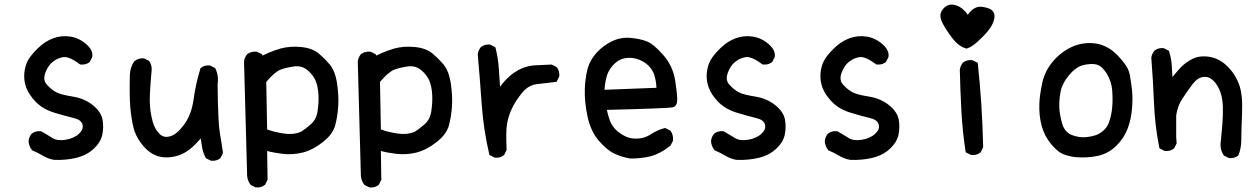

<svg xmlns="http://www.w3.org/2000/svg" viewBox="-20 -693 5540 844"><path d="M217.8 9.8Q191.4 5.4 168 -8.8Q156.7 -15.6 145.5 -21.2Q134.3 -26.9 122.6 -31.7L121.1 -32.2L120.1 -33.7Q107.4 -50.3 105.5 -71.8V-72.3V-72.8Q106 -75.7 106.4 -78.1Q106.9 -80.6 107.4 -83Q107.9 -85.4 108.9 -87.6Q109.9 -89.8 110.8 -92Q111.8 -94.2 113 -96.4Q114.3 -98.6 115.7 -100.6Q117.2 -102.5 118.7 -104.5L119.1 -105Q127 -111.8 137 -114.5Q147 -117.2 158.7 -116.2H160.2L161.1 -115.7Q186.5 -101.6 210.4 -86.4Q231.9 -72.8 268.1 -78.6Q305.2 -84.5 327.1 -105Q348.1 -124 342.8 -145Q337.9 -166 305.2 -173.8Q287.1 -178.2 265.6 -184.1Q244.1 -189.9 219.7 -197.3Q202.6 -202.6 188 -209.5Q173.3 -216.3 160.6 -225.3Q147.9 -234.4 137.2 -245.1Q106.4 -277.3 95.2 -308.6Q89.4 -324.2 87.4 -340.1Q85.4 -356 86.9 -371.6Q89.8 -403.3 103 -427.7Q116.2 -451.7 147.5 -481.9Q178.2 -511.7 214.4 -524.9Q250.5 -538.1 289.1 -532.2Q301.8 -530.3 314 -525.9Q326.2 -521.5 337.2 -514.9Q348.1 -508.3 358.4 -499.5Q390.1 -472.2 385.7 -443.4V-442.4L385.3 -441.9L375.5 -422.4L375 -420.9L374 -420.4Q358.4 -407.2 334.5 -409.2H333L331.5 -410.2Q283.7 -445.8 258.3 -441.9Q249.5 -440.4 241.5 -437.7Q233.4 -435.1 225.8 -430.7Q218.3 -426.3 211.4 -420.9Q190.4 -403.8 178.7 -371.6Q175.3 -361.3 174.8 -352.1Q174.3 -342.8 177.2 -335Q180.2 -327.1 186.5 -320.3Q196.8 -309.1 207.3 -300.8Q217.8 -292.5 228.3 -287.1Q238.8 -281.7 256.6 -277.1Q274.4 -272.5 299.3 -268.6Q351.1 -260.3 387.7 -231Q424.3 -201.7 430.7 -167Q436.5 -133.8 429.7 -100.6Q422.4 -67.4 391.6 -38.6Q385.7 -33.2 378.9 -28.1Q372.1 -22.9 364.7 -18.6Q357.4 -14.2 349.4 -10.7Q341.3 -7.3 332.8 -4.4Q324.2 -1.5 314.9 1Q269 11.7 218.8 9.8H218.3Z M906.7 13.2 887.2 3.4 885.3 2.4 884.3 1Q872.1 -21.5 868.2 -46.9Q865.2 -64.9 862.3 -84.5Q818.8 -32.7 778.3 -15.1Q733.4 3.9 689.5 -2.9Q645.5 -10.3 610.8 -50.3Q604 -58.1 598.1 -66.2Q592.3 -74.2 587.4 -82.5Q582.5 -90.8 578.6 -99.1Q574.7 -107.4 571.5 -116Q568.4 -124.5 566.4 -133.3Q556.6 -175.8 552.7 -222.2Q548.8 -268.6 550.8 -364.3Q552.7 -397.5 569.3 -422.4L569.8 -422.9L570.3 -423.3Q587.9 -438.5 611.8 -436.5H612.8L613.8 -436L633.3 -426.3L634.8 -425.3L635.7 -424.3Q648.4 -407.2 646.5 -383.3Q635.7 -266.6 639.2 -228Q640.1 -215.3 641.8 -203.1Q643.6 -190.9 646 -179.7Q648.4 -168.5 651.4 -157.7Q659.7 -127 680.2 -105.5Q699.2 -85.4 727.5 -93.8Q757.3 -101.6 789.1 -145Q821.8 -189 831.1 -256.8Q840.8 -326.7 860.8 -391.1L861.3 -393.1L862.3 -394Q877.9 -407.2 901.9 -405.3H902.8L903.8 -404.8L923.3 -395L925.3 -394L926.3 -392.6Q942.4 -361.8 936.5 -320.8Q938.5 -151.9 946.3 -108.9Q954.1 -65.4 960 -22.5V-20.5L959.5 -19L949.7 0.5L949.2 2L948.2 2.4Q932.6 15.6 908.7 13.7H907.7Z M1103 130.4 1083.5 120.6 1082 119.6 1081.1 118.7Q1068.4 102.1 1066.4 80.6V80.1L1052.7 -422.9V-423.3Q1055.2 -440.9 1065.9 -454.1L1066.4 -454.6L1066.9 -455.1Q1084 -467.8 1107.9 -465.8H1108.9L1109.9 -465.3L1129.4 -455.6L1131.3 -454.6L1132.3 -452.1L1133.8 -448.7Q1147 -455.1 1159.9 -460.7Q1172.9 -466.3 1186 -470.9Q1199.2 -475.6 1212.4 -479.5Q1255.4 -491.2 1303.7 -486.3Q1328.1 -483.9 1347.4 -476.8Q1366.7 -469.7 1380.9 -458Q1389.6 -450.7 1398.2 -442.6Q1406.7 -434.6 1414.8 -426Q1422.9 -417.5 1430.2 -408.7Q1434.1 -403.8 1437.7 -398.2Q1441.4 -392.6 1444.3 -386.5Q1447.3 -380.4 1450 -373.3Q1452.6 -366.2 1454.8 -358.6Q1457 -351.1 1458.7 -342.5Q1460.4 -334 1461.9 -325.2Q1469.7 -270.5 1466.8 -226.1Q1463.9 -181.6 1453.6 -142.6Q1442.9 -102.1 1398.4 -67.9Q1355 -33.7 1311 -22.5Q1267.1 -11.7 1223.6 -16.6Q1185.5 -21 1154.3 -29.3L1156.2 95.7V97.2L1155.8 98.1L1146 117.7L1145.5 119.1L1144.5 119.6Q1128.9 132.8 1105 130.9H1104ZM1303.2 -113.8Q1322.3 -125.5 1346.7 -147Q1370.6 -168 1376 -204.1Q1381.8 -241.7 1379.9 -276.9Q1377.9 -312 1367.7 -337.4Q1357.4 -362.8 1332 -384.3Q1307.6 -404.8 1275.4 -401.4Q1264.2 -399.9 1253.7 -397.9Q1243.2 -396 1233.2 -393.3Q1223.1 -390.6 1213.9 -387.2Q1187.5 -377 1150.4 -333L1154.3 -124Q1187.5 -111.8 1228 -106Q1269.5 -99.6 1303.2 -113.8Z M1603 130.4 1583.5 120.6 1582 119.6 1581.1 118.7Q1568.4 102.1 1566.4 80.6V80.1L1552.7 -422.9V-423.3Q1555.2 -440.9 1565.9 -454.1L1566.4 -454.6L1566.9 -455.1Q1584 -467.8 1607.9 -465.8H1608.9L1609.9 -465.3L1629.4 -455.6L1631.3 -454.6L1632.3 -452.1L1633.8 -448.7Q1647 -455.1 1659.9 -460.7Q1672.9 -466.3 1686 -470.9Q1699.2 -475.6 1712.4 -479.5Q1755.4 -491.2 1803.7 -486.3Q1828.1 -483.9 1847.4 -476.8Q1866.7 -469.7 1880.9 -458Q1889.6 -450.7 1898.2 -442.6Q1906.7 -434.6 1914.8 -426Q1922.9 -417.5 1930.2 -408.7Q1934.1 -403.8 1937.7 -398.2Q1941.4 -392.6 1944.3 -386.5Q1947.3 -380.4 1950 -373.3Q1952.6 -366.2 1954.8 -358.6Q1957 -351.1 1958.7 -342.5Q1960.4 -334 1961.9 -325.2Q1969.7 -270.5 1966.8 -226.1Q1963.9 -181.6 1953.6 -142.6Q1942.9 -102.1 1898.4 -67.9Q1855 -33.7 1811 -22.5Q1767.1 -11.7 1723.6 -16.6Q1685.5 -21 1654.3 -29.3L1656.2 95.7V97.2L1655.8 98.1L1646 117.7L1645.5 119.1L1644.5 119.6Q1628.9 132.8 1605 130.9H1604ZM1803.2 -113.8Q1822.3 -125.5 1846.7 -147Q1870.6 -168 1876 -204.1Q1881.8 -241.7 1879.9 -276.9Q1877.9 -312 1867.7 -337.4Q1857.4 -362.8 1832 -384.3Q1807.6 -404.8 1775.4 -401.4Q1764.2 -399.9 1753.7 -397.9Q1743.2 -396 1733.2 -393.3Q1723.1 -390.6 1713.9 -387.2Q1687.5 -377 1650.4 -333L1654.3 -124Q1687.5 -111.8 1728 -106Q1769.5 -99.6 1803.2 -113.8Z M2153.8 -0.5 2134.3 -10.3 2131.8 -11.7 2130.9 -14.2Q2118.2 -67.9 2109.9 -122.6Q2101.6 -177.2 2097.7 -232.9Q2089.8 -344.2 2080.1 -453.6V-454.1V-454.6Q2082.5 -472.2 2093.3 -485.4L2093.8 -485.8Q2109.4 -499 2133.3 -497.1H2134.3L2135.3 -496.6L2154.8 -486.8L2157.2 -485.4L2158.2 -482.9Q2164.1 -460 2167.7 -436.5Q2171.4 -413.1 2172.9 -389.2Q2175.3 -350.1 2178.2 -311Q2186.5 -323.2 2195.8 -333.7Q2205.1 -344.2 2215.8 -354Q2242.7 -378.9 2273.4 -392.1Q2304.2 -405.3 2337.9 -406.2Q2369.6 -407.2 2402.8 -409.2H2404.3L2405.8 -408.7L2425.3 -398.9L2426.8 -398.4L2427.2 -397.5Q2440.4 -381.8 2438.5 -357.9V-356.9L2438 -356L2428.2 -336.4L2426.8 -333.5L2423.8 -333Q2405.3 -330.6 2385.5 -328.4Q2365.7 -326.2 2343.8 -323.7Q2302.7 -319.8 2274.4 -284.2Q2245.1 -248 2230 -215.3Q2214.8 -182.6 2209 -149.4Q2203.1 -115.7 2207 -35.6V-33.7L2206.5 -32.7L2196.8 -13.2L2196.3 -11.7L2195.3 -11.2Q2187.5 -4.4 2177.5 -1.7Q2167.5 1 2155.8 0H2154.8Z M2751 3.9Q2714.8 -2 2682.1 -17.1Q2648.9 -32.2 2612.8 -73.7Q2576.7 -115.2 2562.5 -181.6Q2548.8 -246.6 2550.8 -300.8Q2551.3 -319.3 2553 -335.4Q2554.7 -351.6 2557.4 -366Q2560.1 -380.4 2563.5 -393.1Q2569.3 -412.6 2579.3 -429.9Q2589.4 -447.3 2604 -462.9Q2633.3 -494.1 2671.4 -512.2Q2710 -530.3 2752 -526.4Q2772.5 -524.4 2790.3 -520.8Q2808.1 -517.1 2822.8 -511.2Q2853 -500 2895.5 -451.2Q2917 -426.8 2929.9 -398.9Q2942.9 -371.1 2947.8 -340.8Q2957 -280.8 2957 -255.9Q2957 -227.1 2939 -221.7Q2923.8 -216.8 2647.9 -210Q2648.9 -203.1 2650.6 -196.8Q2652.3 -190.4 2654.1 -184.3Q2655.8 -178.2 2657.7 -172.6Q2659.7 -167 2661.6 -161.1Q2670.9 -137.2 2690.4 -119.6Q2710.4 -101.6 2733.4 -91.8Q2755.9 -82 2785.6 -84Q2815.4 -85.9 2841.3 -103Q2869.6 -121.6 2901.9 -129.9L2903.8 -130.4L2905.8 -129.4L2925.3 -119.6L2926.8 -118.7L2927.7 -117.7Q2940.4 -100.6 2938.5 -75.7V-74.7L2938 -73.7L2928.2 -54.2L2927.7 -52.7L2926.3 -52.2Q2903.8 -34.2 2881.8 -22.7Q2859.9 -11.2 2839.4 -5.9Q2798.3 3.9 2752 3.9H2751.5ZM2865.7 -307.1Q2864.7 -324.7 2862.1 -339.1Q2859.4 -353.5 2855.5 -365.2Q2851.1 -377.9 2844 -388.4Q2836.9 -398.9 2827.1 -407.7Q2807.6 -425.3 2779.8 -434.1Q2765.6 -438 2752 -438.7Q2738.3 -439.5 2724.6 -436.5Q2711.4 -434.1 2700 -427.2Q2688.5 -420.4 2678.2 -410.2Q2668 -399.4 2660.4 -387.5Q2652.8 -375.5 2648.4 -362.3Q2644.5 -350.1 2641.6 -334Q2638.7 -317.9 2637.2 -298.3Z M3217.8 9.8Q3191.4 5.4 3168 -8.8Q3156.7 -15.6 3145.5 -21.2Q3134.3 -26.9 3122.6 -31.7L3121.1 -32.2L3120.1 -33.7Q3107.4 -50.3 3105.5 -71.8V-72.3V-72.8Q3106 -75.7 3106.4 -78.1Q3106.9 -80.6 3107.4 -83Q3107.9 -85.4 3108.9 -87.6Q3109.9 -89.8 3110.8 -92Q3111.8 -94.2 3113 -96.4Q3114.3 -98.6 3115.7 -100.6Q3117.2 -102.5 3118.7 -104.5L3119.1 -105Q3127 -111.8 3137 -114.5Q3147 -117.2 3158.7 -116.2H3160.2L3161.1 -115.7Q3186.5 -101.6 3210.4 -86.4Q3231.9 -72.8 3268.1 -78.6Q3305.2 -84.5 3327.1 -105Q3348.1 -124 3342.8 -145Q3337.9 -166 3305.2 -173.8Q3287.1 -178.2 3265.6 -184.1Q3244.1 -189.9 3219.7 -197.3Q3202.6 -202.6 3188 -209.5Q3173.3 -216.3 3160.6 -225.3Q3147.9 -234.4 3137.2 -245.1Q3106.4 -277.3 3095.2 -308.6Q3089.4 -324.2 3087.4 -340.1Q3085.4 -356 3086.9 -371.6Q3089.8 -403.3 3103 -427.7Q3116.2 -451.7 3147.5 -481.9Q3178.2 -511.7 3214.4 -524.9Q3250.5 -538.1 3289.1 -532.2Q3301.8 -530.3 3314 -525.9Q3326.2 -521.5 3337.2 -514.9Q3348.1 -508.3 3358.4 -499.5Q3390.1 -472.2 3385.7 -443.4V-442.4L3385.3 -441.9L3375.5 -422.4L3375 -420.9L3374 -420.4Q3358.4 -407.2 3334.5 -409.2H3333L3331.5 -410.2Q3283.7 -445.8 3258.3 -441.9Q3249.5 -440.4 3241.5 -437.7Q3233.4 -435.1 3225.8 -430.7Q3218.3 -426.3 3211.4 -420.9Q3190.4 -403.8 3178.7 -371.6Q3175.3 -361.3 3174.8 -352.1Q3174.3 -342.8 3177.2 -335Q3180.2 -327.1 3186.5 -320.3Q3196.8 -309.1 3207.3 -300.8Q3217.8 -292.5 3228.3 -287.1Q3238.8 -281.7 3256.6 -277.1Q3274.4 -272.5 3299.3 -268.6Q3351.1 -260.3 3387.7 -231Q3424.3 -201.7 3430.7 -167Q3436.5 -133.8 3429.7 -100.6Q3422.4 -67.4 3391.6 -38.6Q3385.7 -33.2 3378.9 -28.1Q3372.1 -22.9 3364.7 -18.6Q3357.4 -14.2 3349.4 -10.7Q3341.3 -7.3 3332.8 -4.4Q3324.2 -1.5 3314.9 1Q3269 11.7 3218.8 9.8H3218.3Z M3717.8 9.8Q3691.4 5.4 3668 -8.8Q3656.7 -15.6 3645.5 -21.2Q3634.3 -26.9 3622.6 -31.7L3621.1 -32.2L3620.1 -33.7Q3607.4 -50.3 3605.5 -71.8V-72.3V-72.8Q3606 -75.7 3606.4 -78.1Q3606.9 -80.6 3607.4 -83Q3607.9 -85.4 3608.9 -87.6Q3609.9 -89.8 3610.8 -92Q3611.8 -94.2 3613 -96.4Q3614.3 -98.6 3615.7 -100.6Q3617.2 -102.5 3618.7 -104.5L3619.1 -105Q3627 -111.8 3637 -114.5Q3647 -117.2 3658.7 -116.2H3660.2L3661.1 -115.7Q3686.5 -101.6 3710.4 -86.4Q3731.9 -72.8 3768.1 -78.6Q3805.2 -84.5 3827.1 -105Q3848.1 -124 3842.8 -145Q3837.9 -166 3805.2 -173.8Q3787.1 -178.2 3765.6 -184.1Q3744.1 -189.9 3719.7 -197.3Q3702.6 -202.6 3688 -209.5Q3673.3 -216.3 3660.6 -225.3Q3647.9 -234.4 3637.2 -245.1Q3606.4 -277.3 3595.2 -308.6Q3589.4 -324.2 3587.4 -340.1Q3585.4 -356 3586.9 -371.6Q3589.8 -403.3 3603 -427.7Q3616.2 -451.7 3647.5 -481.9Q3678.2 -511.7 3714.4 -524.9Q3750.5 -538.1 3789.1 -532.2Q3801.8 -530.3 3814 -525.9Q3826.2 -521.5 3837.2 -514.9Q3848.1 -508.3 3858.4 -499.5Q3890.1 -472.2 3885.7 -443.4V-442.4L3885.3 -441.9L3875.5 -422.4L3875 -420.9L3874 -420.4Q3858.4 -407.2 3834.5 -409.2H3833L3831.5 -410.2Q3783.7 -445.8 3758.3 -441.9Q3749.5 -440.4 3741.5 -437.7Q3733.4 -435.1 3725.8 -430.7Q3718.3 -426.3 3711.4 -420.9Q3690.4 -403.8 3678.7 -371.6Q3675.3 -361.3 3674.8 -352.1Q3674.3 -342.8 3677.2 -335Q3680.2 -327.1 3686.5 -320.3Q3696.8 -309.1 3707.3 -300.8Q3717.8 -292.5 3728.3 -287.1Q3738.8 -281.7 3756.6 -277.1Q3774.4 -272.5 3799.3 -268.6Q3851.1 -260.3 3887.7 -231Q3924.3 -201.7 3930.7 -167Q3936.5 -133.8 3929.7 -100.6Q3922.4 -67.4 3891.6 -38.6Q3885.7 -33.2 3878.9 -28.1Q3872.1 -22.9 3864.7 -18.6Q3857.4 -14.2 3849.4 -10.7Q3841.3 -7.3 3832.8 -4.4Q3824.2 -1.5 3814.9 1Q3769 11.7 3718.8 9.8H3718.3Z M4248.5 -12.2 4228 -22 4225.1 -23.4 4224.6 -26.4Q4210.9 -115.7 4206.1 -205.8Q4201.2 -295.9 4199.2 -385.7V-386.2Q4201.7 -403.8 4212.4 -417L4212.9 -417.5Q4228.5 -430.7 4253.4 -428.7H4254.4L4255.4 -428.2L4274.9 -418.5L4277.8 -417L4278.3 -413.6Q4288.1 -323.7 4293.9 -231.9Q4299.8 -140.1 4301.8 -46.9V-45.4L4301.3 -44.4L4291.5 -24.9L4291 -23.4L4290 -22.9Q4274.4 -9.8 4250.5 -11.7H4249.5ZM4226.6 -480Q4193.8 -490.2 4171.4 -519Q4165.5 -525.9 4160.6 -532.7Q4155.8 -539.6 4150.9 -546.4Q4146 -553.2 4141.4 -560.3Q4136.7 -567.4 4132.8 -574.2Q4115.2 -602.5 4113.8 -621.1Q4113.3 -627.9 4115.2 -634.8Q4117.2 -641.6 4121.3 -647.9Q4125.5 -654.3 4132.3 -660.6Q4139.2 -667 4147.7 -670.2Q4156.2 -673.3 4165.8 -672.9Q4175.3 -672.4 4185.5 -668.5Q4213.4 -658.7 4234.4 -627.9Q4261.2 -667 4295.9 -663.1Q4333.5 -658.7 4345.2 -642.6Q4356.9 -626 4348.1 -601.1Q4344.2 -589.4 4337.9 -578.4Q4331.5 -567.4 4322.8 -556.6Q4306.2 -536.1 4278.8 -511.2Q4265.1 -498.5 4252.9 -490.7Q4240.7 -482.9 4230 -480L4228.5 -479Z M4712.4 -2Q4703.1 -2.4 4693.8 -4.2Q4684.6 -5.9 4675.3 -8.3Q4666 -10.7 4657.2 -14.2Q4643.1 -19 4628.9 -30.8Q4614.7 -42.5 4600.1 -60.1Q4570.8 -95.7 4558.6 -141.1Q4546.9 -186 4548.8 -235.4Q4549.3 -252 4551.3 -268.6Q4553.2 -285.2 4556.2 -301.8Q4559.1 -318.4 4563 -335Q4575.7 -385.7 4611.3 -426.3Q4623 -439.9 4636.2 -451.2Q4649.4 -462.4 4663.8 -471.7Q4678.2 -481 4693.8 -487.8Q4741.2 -508.8 4795.4 -502Q4806.2 -500.5 4816.7 -497.3Q4827.1 -494.1 4837.4 -489.5Q4847.7 -484.9 4857.4 -478.8Q4867.2 -472.7 4876.5 -464.8Q4885.7 -457 4895 -447.3Q4909.7 -431.6 4920.4 -417.7Q4931.2 -403.8 4937.5 -390.6Q4943.8 -377.4 4946.3 -365.2Q4952.1 -332 4956.1 -297.4Q4960 -262.7 4956.1 -215.3Q4952.1 -167.5 4937 -127.9Q4921.9 -87.4 4889.2 -54.2Q4880.4 -45.4 4871.3 -38.3Q4862.3 -31.2 4852.5 -25.6Q4842.8 -20 4832 -15.9Q4821.3 -11.7 4810.1 -8.8Q4794.9 -5.4 4779.1 -3.4Q4763.2 -1.5 4746.6 -1Q4730 -0.5 4712.4 -2ZM4812.5 -106Q4843.8 -124.5 4855 -155.3Q4866.2 -188 4869.1 -221.2Q4872.1 -254.9 4869.1 -295.4Q4866.2 -335 4844.7 -370.1Q4823.2 -403.8 4800.3 -409.2Q4795.9 -410.6 4790.8 -411.1Q4785.6 -411.6 4780 -411.6Q4774.4 -411.6 4768.6 -411.1Q4762.7 -410.6 4756.1 -409.7Q4749.5 -408.7 4743.2 -407.2Q4710.4 -399.9 4679.2 -362.3Q4647.9 -324.7 4641.6 -287.1Q4634.8 -248.5 4636.7 -216.3Q4637.7 -200.2 4641.1 -182.6Q4644.5 -165 4649.9 -147Q4661.1 -111.8 4691.4 -99.6Q4723.6 -86.9 4756.3 -90.3Q4767.1 -91.3 4777.3 -93.5Q4787.6 -95.7 4796.1 -98.6Q4804.7 -101.6 4812.5 -106Z M5381.3 1.5 5361.8 -8.3 5360.4 -9.3 5359.4 -10.3Q5340.8 -37.6 5346.7 -73.2Q5348.6 -93.3 5350.3 -112.3Q5352.1 -131.3 5353.5 -149.9Q5356.4 -186.5 5355.5 -223.6Q5354.5 -259.8 5344.2 -289.1Q5334 -317.9 5313.5 -338.9Q5293.9 -357.9 5269 -354.5Q5243.7 -351.1 5223.6 -324.7Q5212.9 -310.5 5201.7 -294.7Q5190.4 -278.8 5178.7 -261.2Q5167.5 -244.6 5160.4 -225.6Q5153.3 -206.5 5150.4 -186V-90.8L5152.3 -64.9V-63.5L5151.9 -62L5142.1 -42.5L5141.6 -41L5140.6 -40.5Q5125 -27.3 5101.1 -29.3H5100.1L5099.1 -29.8L5079.6 -39.6L5076.7 -41L5076.2 -43.9Q5056.6 -141.1 5052.7 -241.2Q5048.8 -340.3 5041 -438V-438.5V-439Q5042 -447.8 5045.4 -455.3Q5048.8 -462.9 5054.2 -469.7L5054.7 -470.2Q5070.3 -483.4 5094.2 -481.4H5095.2L5096.2 -481L5115.7 -471.2L5118.2 -470.2L5118.7 -467.8Q5128.9 -437.5 5130.9 -404.8Q5131.3 -392.6 5132.3 -379.6Q5133.3 -366.7 5133.8 -354.5Q5150.9 -375.5 5167.5 -393.6Q5178.7 -405.8 5192.1 -415.8Q5205.6 -425.8 5221.7 -434.1Q5253.9 -450.2 5296.9 -443.1Q5339.8 -436 5374 -402.8Q5385.7 -391.6 5395.3 -379.2Q5404.8 -366.7 5412.4 -353Q5419.9 -339.4 5425.8 -324.2Q5443.4 -279.3 5439.9 -196.3Q5436.5 -114.3 5436.5 -78.6Q5436.5 -42 5424.3 -11.7L5423.8 -10.3L5422.9 -9.3Q5407.2 3.9 5383.3 2H5382.3Z"/></svg>

Font: NaikaiFont
Style: SemiBold
Weight: 600
Version: Version 1.89